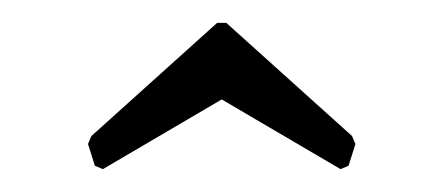

<svg xmlns="http://www.w3.org/2000/svg" viewBox="-20 -693 388 168"><path d="M178 -673 288 -574 291 -567 285 -548 278 -545 174 -606 70 -545 63 -548 57 -567 60 -574 170 -673Z"/></svg>

Font: Quattrocento Sans
Style: Regular
Weight: 400
Designer: Pablo Impallari
Foundry: Pablo Impallari, Igino Marini, Brenda Gallo
Version: Version 2.000